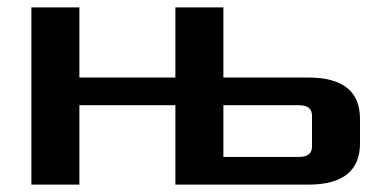

<svg xmlns="http://www.w3.org/2000/svg" viewBox="-20 -500 1040 520"><path d="M65 0V-480H195V-290H455V-480H585V-290H815Q955 -290 955 -178V-112Q955 0 815 0H455V-215H195V0ZM585 -75H790Q825 -75 825 -103V-187Q825 -215 790 -215H585Z"/></svg>

Font: Xolonium
Style: Regular
Weight: 400
Designer: Severin Meyer
Version: Version 4.2